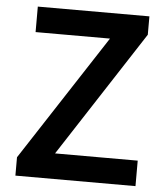

<svg xmlns="http://www.w3.org/2000/svg" viewBox="-53 -786 715 833"><g transform="rotate(5 305.0 -369.5)"><path d="M45 0V-80L402 -628H78V-739H564V-659L208 -111H568V0Z"/></g></svg>

Font: Noto Sans SC Thin SemiBold
Style: Regular
Weight: 600
Version: Version 2.004-H2;hotconv 1.0.118;makeotfexe 2.5.65603